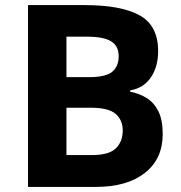

<svg xmlns="http://www.w3.org/2000/svg" viewBox="-20 -734 712 754"><path d="M312 -714Q455 -714 528 -674Q601 -634 601 -533Q601 -472 572.5 -430Q544 -388 491 -379V-374Q527 -367 556 -349Q585 -331 602 -297Q619 -263 619 -207Q619 -110 549 -55Q479 0 357 0H90V-714ZM329 -431Q395 -431 420.5 -452Q446 -473 446 -513Q446 -554 416 -572Q386 -590 321 -590H241V-431ZM241 -311V-125H340Q408 -125 435 -151.5Q462 -178 462 -222Q462 -262 434.5 -286.5Q407 -311 335 -311Z"/></svg>

Font: Noto Sans Bengali
Style: Bold
Weight: 700
Designer: Jelle Bosma - Monotype Design Team
Foundry: Monotype Imaging Inc.
Version: Version 2.003; ttfautohint (v1.8.4.7-5d5b)